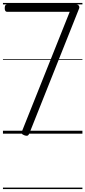

<svg xmlns="http://www.w3.org/2000/svg" viewBox="-20 -905 578 1300"><path d="M145 11Q131 6 128 -0.5Q125 -7 130 -19L452 -825H28Q21 -825 16.5 -830.5Q12 -836 12 -850Q12 -863 16 -869Q20 -875 28 -875H497Q507 -875 513.5 -866.5Q520 -858 515 -846L182 -10Q176 7 169 12Q162 17 145 11ZM0 365H538V375H0ZM0 -20H538V0H0ZM0 -505H538V-500H0ZM0 -885H538V-875H0Z"/></svg>

Font: Playwrite GB J Guides
Style: Regular
Weight: 400
Designer: Veronika Burian, José Scaglione
Foundry: TypeTogether
Version: Version 1.003